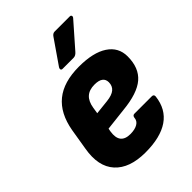

<svg xmlns="http://www.w3.org/2000/svg" viewBox="-209 -812 924 924"><g transform="rotate(-45 253.0 -349.5)"><path d="M230 11Q122 11 71 -45.5Q20 -102 38 -206L56 -315Q73 -412 132 -460Q191 -508 295 -508Q392 -508 444 -473.5Q496 -439 496 -377Q496 -299 449.5 -259Q403 -219 299 -209L185 -196L182 -180Q176 -141 191 -122Q206 -103 241 -103Q272 -103 290.5 -114Q309 -125 310 -145Q312 -159 324 -159H442Q456 -159 455 -145Q446 -67 389 -28Q332 11 230 11ZM199 -287 273 -295Q310 -299 327 -313.5Q344 -328 344 -353Q344 -373 330 -383.5Q316 -394 287 -394Q251 -394 230.5 -375.5Q210 -357 204 -319ZM232 -556Q225 -556 223 -561Q221 -566 225 -573L310 -696Q319 -710 332 -710H435Q442 -710 444 -704.5Q446 -699 441 -693L333 -570Q321 -556 307 -556Z"/></g></svg>

Font: Sofia Sans Semi Condensed Black
Style: Italic
Weight: 900
Italic angle: -9°
Version: Version 4.100